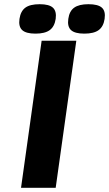

<svg xmlns="http://www.w3.org/2000/svg" viewBox="-20 -894 519 914"><path d="M178.2 -700.2H343.3L245.1 0H80.1ZM168.9 -874Q213.9 -874 231.9 -857.4Q250 -840.8 245.1 -804.2Q239.7 -767.6 216.8 -750.7Q193.8 -733.9 148.9 -733.9Q104 -733.9 85.7 -750.7Q67.4 -767.6 72.8 -804.2Q78.1 -840.8 100.6 -857.4Q123 -874 168.9 -874ZM400.9 -874Q446.8 -874 465.1 -857.4Q483.4 -840.8 478 -804.2Q472.7 -767.6 449.7 -750.7Q426.8 -733.9 381.3 -733.9Q336.4 -733.9 318.1 -750.7Q299.8 -767.6 305.2 -804.2Q310.1 -840.8 333 -857.4Q356 -874 400.9 -874Z"/></svg>

Font: Fivo Sans
Style: Italic
Weight: 700
Designer: Alexander Slobzheninov
Foundry: Alexander Slobzheninov
Version: 1.0